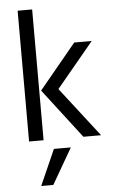

<svg xmlns="http://www.w3.org/2000/svg" viewBox="-62 -744 604 1028"><g transform="rotate(-5 240.0 -230.0)"><path d="M151 0H73V-703H151ZM254 -266 460 0H365L161 -266L360 -507H454ZM182 243H117L202 51H293Z"/></g></svg>

Font: Hind Madurai
Style: Regular
Weight: 400
Designer: Jyotish Sonowal
Foundry: Indian Type Foundry
Version: Version 1.001;PS 1.0;hotconv 1.0.86;makeotf.lib2.5.63406; tt